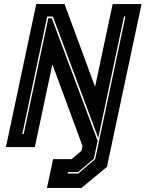

<svg xmlns="http://www.w3.org/2000/svg" viewBox="-20 -720 713 940"><path d="M210 200 240 59H330.5L379 18.5L384 -5L236.5 -405L150.5 0H9L157.5 -700H296L445.5 -295L531.5 -700H673L503.5 97L379 200ZM311 129.5H363.5L446 59L594 -639H587L461 -44.5L239 -639H211L89 -63.5H96L216.5 -631H233.5L458 -30.5L439.5 57L362.5 122.5H312.5Z"/></svg>

Font: Tourney Expanded ExtraBold
Style: Italic
Weight: 800
Width: 7
Italic angle: -12°
Designer: Tyler Finck
Foundry: Etcetera Type Co
Version: Version 1.010; ttfautohint (v1.8.3)